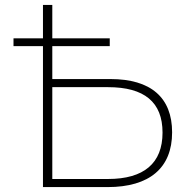

<svg xmlns="http://www.w3.org/2000/svg" viewBox="-20 -762 771 782"><path d="M420 -407C568 -407 642 -346 642 -222C642 -97 566 -33 420 -33H193V-407ZM427 -606H193V-742H155V-606H35V-574H155V0H418C589 0 681 -78 681 -223C681 -365 594 -440 430 -440H193V-574H427Z"/></svg>

Font: Montserrat-Alt1 ExtLt
Style: Regular
Weight: 200
Designer: Differentunic
Foundry: Differentunic
Version: Version 7.222